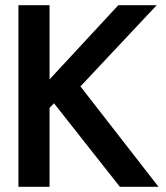

<svg xmlns="http://www.w3.org/2000/svg" viewBox="-20 -720 640 740"><path d="M51 0V-700H171V-414L436 -700H584L290 -387L591 0H442L188 -322L171 -304V0Z"/></svg>

Font: DM Sans 36pt SemiBold
Style: Regular
Weight: 600
Designer: Colophon Foundry, Jonny Pinhorn
Foundry: Colophon Foundry
Version: Version 4.004;gftools[0.9.30]